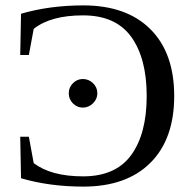

<svg xmlns="http://www.w3.org/2000/svg" viewBox="-20 -682 706 712"><path d="M289 -662Q449 -662 537.5 -574Q626 -486 626 -326Q626 -166 537.5 -78Q449 10 289 10Q164 10 58 -21L55 -175H87L105 -77Q170 -28 288 -28Q409 -28 466.5 -107Q524 -186 524 -326Q524 -466 466.5 -545.5Q409 -625 288 -625Q168 -625 105 -575L87 -478H55L58 -631Q164 -662 289 -662ZM287 -389Q309 -389 325 -373.5Q341 -358 341 -336Q341 -315 325 -299Q309 -283 287 -283Q266 -283 250.5 -298.5Q235 -314 235 -336Q235 -358 250.5 -373.5Q266 -389 287 -389Z"/></svg>

Font: Libra Serif Modern
Style: Regular
Weight: 400
Designer: Stefan Peev, Context Ltd
Foundry: Stefan Peev, Context Ltd
Version: Version 1.000